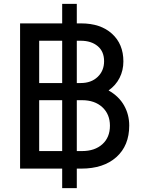

<svg xmlns="http://www.w3.org/2000/svg" viewBox="-20 -865 732 985"><path d="M83 0V-745H299V-845H374V-745H396Q496 -745 554.5 -692Q613 -639 613 -550Q613 -504 593.5 -465.5Q574 -427 537 -401Q590 -371 616.5 -324Q643 -277 643 -221Q643 -118 577 -59Q511 0 397 0H374V100H299V0ZM181 -439H299V-656H181ZM394 -656H374V-439H394Q448 -439 481 -470.5Q514 -502 514 -551Q514 -601 481 -628.5Q448 -656 394 -656ZM181 -90H299V-351H181ZM401 -351H374V-90H401Q466 -90 505 -125Q544 -160 544 -220Q544 -279 505 -315Q466 -351 401 -351Z"/></svg>

Font: Pitagon Sans Text Medium
Style: Regular
Weight: 500
Designer: Travis Tran
Foundry: Pitagon
Version: Version 1.000; ttfautohint (v1.8.4.7-5d5b);gftools[0.9.26]